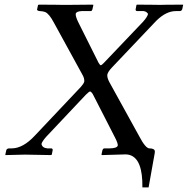

<svg xmlns="http://www.w3.org/2000/svg" viewBox="-20 -666 809 827"><path d="M521 -1Q521 -1 419.4 2L417 0L421.4 -20Q423.8 -25.9 428.7 -26.9H452.6Q483.9 -27.3 487.3 -39.1Q488.3 -48.3 475.6 -73.2L379.4 -261.2Q373 -271.5 367.7 -272Q362.3 -270.5 349.6 -257.8L179.2 -77.1Q161.1 -56.6 158.7 -45.9Q161.6 -29.3 183.6 -26.9H202.6Q207.5 -24.4 207 -20L203.1 0L199.7 2Q199.2 2 87.9 0Q87.9 0 3.4 2L2.9 0L7.3 -20Q10.3 -26.4 19.5 -26.9H31.7Q79.6 -27.8 129.4 -81.1L327.6 -291Q339.8 -304.2 342.8 -314Q344.7 -327.6 335 -344.2L211.9 -568.8Q191.9 -606.9 174.3 -614.3Q164.6 -617.7 152.3 -618.2H150.4Q140.1 -619.6 139.6 -625L144 -645L149.4 -646Q165 -646 218.3 -645.5Q245.6 -645 250 -645Q251.5 -645 272.9 -645Q356 -646 377.4 -646Q378.4 -646 382.3 -645L377.9 -625Q375.5 -618.7 371.6 -618.2H331.5Q309.1 -617.2 306.2 -606.9Q304.7 -596.2 316.4 -571.8L404.3 -396Q410.2 -385.7 414.1 -384.8Q419.4 -386.2 429.2 -397L595.7 -571.8Q614.7 -592.8 617.7 -606Q611.8 -616.2 599.1 -618.2H569.3Q564 -620.1 564 -625L567.9 -645L570.3 -646Q582.5 -646 633.3 -645.5Q664.1 -645 668.9 -645Q670.9 -645 694.8 -645.5Q754.9 -646 766.1 -646L769 -645L764.6 -625Q761.2 -618.7 754.4 -618.2H737.3Q696.3 -618.2 654.8 -578.1Q647.9 -571.8 642.1 -564.9L461.9 -375Q445.3 -357.4 442.4 -345.2Q440.4 -332 451.2 -312L579.1 -80.1Q606.9 -26.9 623.5 -26.9Q646.5 -26.9 647 -13.7Q647 -10.3 646.5 -6.8L620.1 141.1H593.3Q595.2 18.6 538.6 1.5Q529.3 -1 521 -1Z"/></svg>

Font: Linux Biolinum Slanted O
Style: Slanted
Weight: 400
Designer: Philipp H. Poll
Foundry: Philipp H. Poll
Version: Version 1.0.4